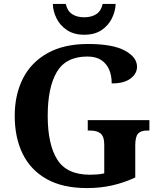

<svg xmlns="http://www.w3.org/2000/svg" viewBox="-20 -948 809 978"><path d="M423 10Q299 10 217.5 -36Q136 -82 95.5 -164.5Q55 -247 55 -358Q55 -466 97 -548.5Q139 -631 222.5 -677.5Q306 -724 428 -724Q553 -724 615.5 -690.5Q678 -657 678 -608Q678 -573 645 -548Q612 -523 549 -523Q549 -564 535.5 -594.5Q522 -625 495 -642.5Q468 -660 425 -660Q316 -660 269.5 -581.5Q223 -503 223 -358Q223 -213 271.5 -135.5Q320 -58 438 -58Q457 -58 475.5 -59.5Q494 -61 511 -65V-212Q511 -252 493 -267.5Q475 -283 440 -283H427V-336H741V-283H728Q697 -283 683 -267Q669 -251 669 -208V-44Q611 -17 551 -3.5Q491 10 423 10ZM408.9 -771Q357 -771 321.5 -794.5Q286 -818 268 -854.5Q250 -891 249 -928H315Q323 -892 347.5 -876Q372 -860 409 -860Q446 -860 470.5 -876Q495 -892 503 -928H569Q568 -891 550 -854.5Q532 -818 497 -794.5Q462 -771 408.9 -771Z"/></svg>

Font: Noto Serif Khojki
Style: Regular
Weight: 400
Designer: Juan Bruce
Version: Version 2.002